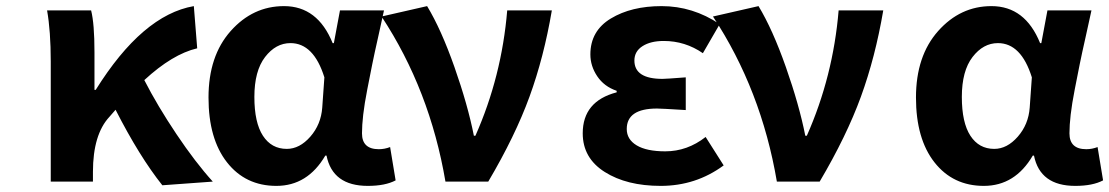

<svg xmlns="http://www.w3.org/2000/svg" viewBox="-20 -594 3628 628"><path d="M676 0 511 12Q436 -82 358 -235L338 -212Q284 -154 284 -32V0H146V-393Q146 -492 134 -560H278Q289 -517 289 -423V-300H293Q446 -545 614 -574L625 -436Q544 -417 452 -332Q495 -248 557 -155.5Q619 -63 676 0Z M884 14Q783 14 722.5 -63Q662 -140 662 -275Q662 -411 734.5 -492.5Q807 -574 909 -574Q1019 -574 1068 -453H1072L1092 -560H1236Q1232 -540 1218 -478Q1204 -416 1197.5 -383.5Q1191 -351 1181.5 -302.5Q1172 -254 1168 -219Q1164 -184 1164 -158Q1164 -106 1219 -106Q1238 -106 1256 -113L1274 -4Q1240 14 1183 14Q1068 14 1048 -85H1044Q986 14 884 14ZM918 -107Q960 -107 995 -147Q1030 -187 1034 -242L1041 -341Q1006 -453 930 -453Q882 -453 847 -407.5Q812 -362 812 -277Q812 -193 840 -150Q868 -107 918 -107Z M1437 0Q1386 -300 1228 -540L1377 -574Q1423 -498 1466.5 -374.5Q1510 -251 1530 -150H1535Q1621 -344 1639 -560H1785Q1759 -407 1712 -278Q1665 -149 1577 0Z M2141 14Q2030 14 1958 -31.5Q1886 -77 1886 -158Q1886 -263 1997 -292V-297Q1956 -311 1933.5 -344.5Q1911 -378 1911 -416Q1911 -493 1978 -533.5Q2045 -574 2144 -574Q2246 -574 2334 -515L2279 -420Q2221 -460 2151 -460Q2108 -460 2081.5 -443Q2055 -426 2055 -396Q2055 -336 2147 -336Q2158 -336 2223 -341V-234Q2143 -239 2129 -239Q2030 -239 2030 -172Q2030 -138 2062.5 -118.5Q2095 -99 2156 -99Q2228 -99 2288 -146L2347 -53Q2256 14 2141 14Z M2521 0Q2470 -300 2312 -540L2461 -574Q2507 -498 2550.5 -374.5Q2594 -251 2614 -150H2619Q2705 -344 2723 -560H2869Q2843 -407 2796 -278Q2749 -149 2661 0Z M3198 14Q3097 14 3036.5 -63Q2976 -140 2976 -275Q2976 -411 3048.5 -492.5Q3121 -574 3223 -574Q3333 -574 3382 -453H3386L3406 -560H3550Q3546 -540 3532 -478Q3518 -416 3511.5 -383.5Q3505 -351 3495.5 -302.5Q3486 -254 3482 -219Q3478 -184 3478 -158Q3478 -106 3533 -106Q3552 -106 3570 -113L3588 -4Q3554 14 3497 14Q3382 14 3362 -85H3358Q3300 14 3198 14ZM3232 -107Q3274 -107 3309 -147Q3344 -187 3348 -242L3355 -341Q3320 -453 3244 -453Q3196 -453 3161 -407.5Q3126 -362 3126 -277Q3126 -193 3154 -150Q3182 -107 3232 -107Z"/></svg>

Font: NotoSansHansBold
Style: Bold
Weight: 700
Designer: Ryoko NISHIZUKA  (kana & ideographs); Paul D. Hunt (Latin, Greek & Cyrillic); Wenlong ZHANG  (bopomofo); Sandoll Communi
Foundry: Adobe Systems Incorporated
Version: Version 1.00;December 8, 2021;FontCreator 13.0.0.2675 64-bit